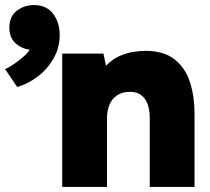

<svg xmlns="http://www.w3.org/2000/svg" viewBox="-30 -739 832 759"><path d="M38 -395 -10 -466Q5 -472 25.5 -486Q46 -500 64 -516Q82 -532 87 -543Q56 -546 31.5 -568Q7 -590 7 -630Q7 -674 36.5 -696.5Q66 -719 104 -719Q154 -719 180 -684.5Q206 -650 206 -601Q206 -550 181.5 -507.5Q157 -465 118.5 -436Q80 -407 38 -395ZM216 0V-527H379L389 -479Q414 -505 442.5 -517.5Q471 -530 498 -534Q525 -538 544 -538Q618 -538 660.5 -504Q703 -470 721 -414Q739 -358 739 -291V0H562V-276Q562 -292 558.5 -309.5Q555 -327 546.5 -342Q538 -357 523 -366.5Q508 -376 484 -376Q453 -376 432.5 -362Q412 -348 402.5 -324.5Q393 -301 393 -272V0Z"/></svg>

Font: Onest Black
Style: Regular
Weight: 900
Designer: Dmitri Voloshin, Andrey Kudryavtsev
Foundry: Dmitri Voloshin, Andrey Kudryavtsev
Version: Version 1.000;gftools[0.9.33]